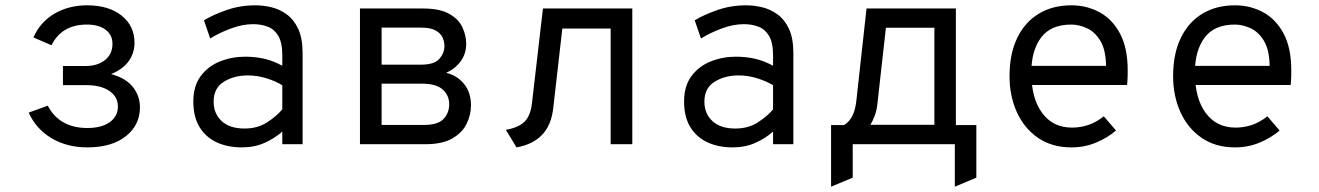

<svg xmlns="http://www.w3.org/2000/svg" viewBox="-20 -543 4968 723"><path d="M309 12Q232.5 12 174.2 -22.5Q116 -57 88 -119L160 -145Q181 -104 218.5 -82.5Q256 -61 309 -61Q362.5 -61 393.2 -83Q424 -105 424 -141.5Q424 -178.5 392 -200.5Q360 -222.5 303.5 -222.5H217V-294.5H302.5Q348 -294.5 375.8 -317.2Q403.5 -340 403.5 -377.5Q403.5 -412 377.5 -431.2Q351.5 -450.5 307 -450.5Q260 -450.5 226.5 -431Q193 -411.5 174 -372.5L106 -402Q130.5 -459 184.2 -491Q238 -523 308 -523Q389.5 -523 438 -484.2Q486.5 -445.5 486.5 -382Q486.5 -344 465.2 -313.5Q444 -283 398.5 -264Q454 -249 480.5 -215.2Q507 -181.5 507 -139Q507 -72 453.8 -30Q400.5 12 309 12Z M890.5 12Q837 12 795.8 -7.2Q754.5 -26.5 731.2 -64.8Q708 -103 708 -160.5Q708 -219.5 736 -256.8Q764 -294 808.5 -311.8Q853 -329.5 903 -329.5Q940.5 -329.5 974.2 -322Q1008 -314.5 1043 -295.5V-335.5Q1043 -382.5 1028 -407.8Q1013 -433 988 -442.5Q963 -452 933.5 -452Q892.5 -452 848.2 -435.2Q804 -418.5 771.5 -398L748 -466.5Q781.5 -487 832.8 -505Q884 -523 941.5 -523Q970.5 -523 1001.5 -515.8Q1032.5 -508.5 1059.5 -489Q1086.5 -469.5 1103 -434.2Q1119.5 -399 1119.5 -342.5V0H1043V-47.5Q1014.5 -22 976.2 -5Q938 12 890.5 12ZM901 -59Q949.5 -59 985 -81.8Q1020.5 -104.5 1043 -131V-222Q1019 -237 984 -248Q949 -259 913 -259Q861.5 -259 823 -235.2Q784.5 -211.5 784.5 -160.5Q784.5 -115 814.8 -87Q845 -59 901 -59Z M1335.5 0V-511H1573.5Q1635.5 -511 1671 -491.2Q1706.5 -471.5 1721 -440.8Q1735.5 -410 1735.5 -378Q1735.5 -340 1714.2 -311.5Q1693 -283 1660 -269Q1702 -258.5 1727.8 -226.5Q1753.5 -194.5 1753.5 -146Q1753.5 -110.5 1737.2 -77Q1721 -43.5 1683.5 -21.8Q1646 0 1581.5 0ZM1417 -72.5H1575.5Q1629 -72.5 1650.2 -95Q1671.5 -117.5 1671.5 -150.5Q1671.5 -184 1647 -206Q1622.5 -228 1568 -228H1417ZM1417 -299.5H1565Q1615 -299.5 1634.2 -321.2Q1653.5 -343 1653.5 -369.5Q1653.5 -387 1646 -402.8Q1638.5 -418.5 1619.5 -428.8Q1600.5 -439 1565 -439H1417Z M1925 12 1885 -54Q1933.5 -63 1955.5 -85Q1977.5 -107 1983 -153L2024.5 -511H2361V0H2279.5V-435.5H2097.5L2063.5 -137.5Q2056.5 -72.5 2021.8 -35.8Q1987 1 1925 12Z M2738.5 12Q2685 12 2643.8 -7.2Q2602.5 -26.5 2579.2 -64.8Q2556 -103 2556 -160.5Q2556 -219.5 2584 -256.8Q2612 -294 2656.5 -311.8Q2701 -329.5 2751 -329.5Q2788.5 -329.5 2822.2 -322Q2856 -314.5 2891 -295.5V-335.5Q2891 -382.5 2876 -407.8Q2861 -433 2836 -442.5Q2811 -452 2781.5 -452Q2740.5 -452 2696.2 -435.2Q2652 -418.5 2619.5 -398L2596 -466.5Q2629.5 -487 2680.8 -505Q2732 -523 2789.5 -523Q2818.5 -523 2849.5 -515.8Q2880.5 -508.5 2907.5 -489Q2934.5 -469.5 2951 -434.2Q2967.5 -399 2967.5 -342.5V0H2891V-47.5Q2862.5 -22 2824.2 -5Q2786 12 2738.5 12ZM2749 -59Q2797.5 -59 2833 -81.8Q2868.5 -104.5 2891 -131V-222Q2867 -237 2832 -248Q2797 -259 2761 -259Q2709.5 -259 2671 -235.2Q2632.5 -211.5 2632.5 -160.5Q2632.5 -115 2662.8 -87Q2693 -59 2749 -59Z M3109.5 160V-72H3158.5Q3177.5 -83.5 3189 -105.5Q3200.5 -127.5 3204.5 -162L3243 -511H3579.5V-72H3656.5V126L3575.5 160V0H3191V126ZM3257.5 -73H3498.5V-438.5H3316L3284 -152.5Q3281.5 -127.5 3274 -107.5Q3266.5 -87.5 3257.5 -73Z M4014.5 12Q3941 12 3888.8 -24Q3836.5 -60 3809 -121Q3781.5 -182 3781.5 -256Q3781.5 -340.5 3810.5 -400.2Q3839.5 -460 3891.8 -491.5Q3944 -523 4014.5 -523Q4072 -523 4120.2 -497Q4168.5 -471 4197.5 -416.8Q4226.5 -362.5 4226.5 -277.5Q4226.5 -268 4226.2 -254.2Q4226 -240.5 4224 -223H3845.5V-295H4145Q4144 -356 4123.2 -389.8Q4102.5 -423.5 4072.5 -437Q4042.5 -450.5 4014.5 -450.5Q3936.5 -450.5 3900 -401.2Q3863.5 -352 3863.5 -269.5Q3863.5 -173.5 3904 -118Q3944.5 -62.5 4017 -62.5Q4047.5 -62.5 4077.5 -72.2Q4107.5 -82 4136.5 -105L4182.5 -51.5Q4150.5 -24 4107.2 -6Q4064 12 4014.5 12Z M4630.5 12Q4557 12 4504.8 -24Q4452.5 -60 4425 -121Q4397.5 -182 4397.5 -256Q4397.5 -340.5 4426.5 -400.2Q4455.5 -460 4507.8 -491.5Q4560 -523 4630.5 -523Q4688 -523 4736.2 -497Q4784.5 -471 4813.5 -416.8Q4842.5 -362.5 4842.5 -277.5Q4842.5 -268 4842.2 -254.2Q4842 -240.5 4840 -223H4461.5V-295H4761Q4760 -356 4739.2 -389.8Q4718.5 -423.5 4688.5 -437Q4658.5 -450.5 4630.5 -450.5Q4552.5 -450.5 4516 -401.2Q4479.5 -352 4479.5 -269.5Q4479.5 -173.5 4520 -118Q4560.5 -62.5 4633 -62.5Q4663.5 -62.5 4693.5 -72.2Q4723.5 -82 4752.5 -105L4798.5 -51.5Q4766.5 -24 4723.2 -6Q4680 12 4630.5 12Z"/></svg>

Font: Overpass Mono
Style: Regular
Weight: 400
Designer: Delve Withrington, Dave Bailey
Foundry: Delve Fonts LLC
Version: Version 4.000